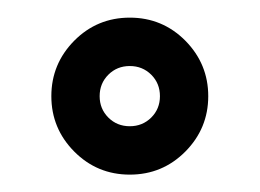

<svg xmlns="http://www.w3.org/2000/svg" viewBox="-20 -576 299 221"><path d="M129.4 -375Q91.8 -375 65.4 -401.6Q39.1 -428.2 39.1 -465.3Q39.1 -502.4 65.4 -529.1Q91.8 -555.7 129.4 -555.7Q167 -555.7 193.4 -529.1Q219.7 -502.4 219.7 -465.3Q219.7 -428.2 193.4 -401.6Q167 -375 129.4 -375ZM129.4 -430.7Q144 -430.7 154.1 -440.7Q164.1 -450.7 164.1 -465.3Q164.1 -480 154.1 -490Q144 -500 129.4 -500Q114.7 -500 104.7 -490Q94.7 -480 94.7 -465.3Q94.7 -450.7 104.7 -440.7Q114.7 -430.7 129.4 -430.7Z"/></svg>

Font: X Company
Style: Regular
Weight: 400
Designer: GGBotNet
Foundry: GGBotNet
Version: 0.90